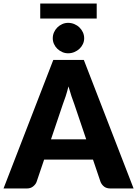

<svg xmlns="http://www.w3.org/2000/svg" viewBox="-33 -1068 777 1088"><path d="M455.5 -278.5 388 -478Q380.5 -497 372 -522.8Q363.5 -548.5 355 -578.5Q347.5 -548 339 -522Q330.5 -496 323 -477L256 -278.5ZM724 0H593Q571 0 557.5 -10.2Q544 -20.5 537 -36.5L494 -163.5H217L174 -36.5Q168.5 -22.5 154.2 -11.2Q140 0 119 0H-13L269 -728.5H442ZM195 -1048H515V-963H195ZM444 -851Q444 -834 436.8 -818.5Q429.5 -803 417.2 -791.5Q405 -780 388.2 -773Q371.5 -766 353 -766Q335.5 -766 319.8 -773Q304 -780 292 -791.5Q280 -803 273 -818.5Q266 -834 266 -851Q266 -869 273 -884.8Q280 -900.5 292 -912.5Q304 -924.5 319.8 -931.5Q335.5 -938.5 353 -938.5Q371.5 -938.5 388.2 -931.5Q405 -924.5 417.2 -912.5Q429.5 -900.5 436.8 -884.8Q444 -869 444 -851Z"/></svg>

Font: Lato 2
Style: Regular
Weight: 900
Designer: Lukasz Dziedzic with Adam Twardoch and Botio Nikoltchev
Foundry: tyPoland Lukasz Dziedzic
Version: Version 2.015; 2015-08-06; http://www.latofonts.com/